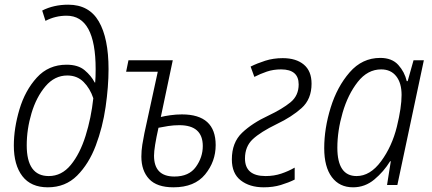

<svg xmlns="http://www.w3.org/2000/svg" viewBox="-20 -789 1844 819"><path d="M443 -494Q443 -626 401.5 -697.5Q360 -769 271 -769Q209 -769 160 -744L174 -700Q216 -722 264 -722Q388 -722 388 -494Q388 -460 386 -437H384Q369 -466 341 -489.5Q313 -513 264 -513Q187 -513 137 -458Q87 -403 63 -322.5Q39 -242 39 -168Q39 -85 75.5 -37.5Q112 10 184 10Q259 10 309 -40Q359 -90 388.5 -168Q418 -246 430.5 -333Q443 -420 443 -494ZM94 -169Q94 -238 114.5 -306.5Q135 -375 174 -421Q213 -467 267 -467Q309 -467 336.5 -439.5Q364 -412 378 -370Q369 -286 345 -209.5Q321 -133 282 -85.5Q243 -38 188 -38Q94 -38 94 -169Z M900 -170Q900 -301 756 -301Q731 -301 706.5 -297.5Q682 -294 666 -290L717 -532H528L518 -483H653L596 -221Q591 -197 587 -171.5Q583 -146 583 -121Q583 -61 616 -25.5Q649 10 720 10Q810 10 855 -45Q900 -100 900 -170ZM637 -125Q637 -159 656 -244Q675 -248 698 -251.5Q721 -255 745 -255Q845 -255 845 -166Q845 -118 815.5 -77Q786 -36 724 -36Q637 -36 637 -125Z M1237 -23V-74Q1211 -59 1180 -48.5Q1149 -38 1113 -38Q1025 -38 1025 -113Q1025 -164 1058 -195Q1091 -226 1161 -260Q1224 -290 1266.5 -328Q1309 -366 1309 -432Q1309 -486 1276 -513.5Q1243 -541 1186 -541Q1146 -541 1111.5 -530Q1077 -519 1049 -505L1065 -461Q1090 -474 1118 -483.5Q1146 -493 1179 -493Q1254 -493 1254 -429Q1254 -381 1219 -352.5Q1184 -324 1125 -296Q1056 -264 1012.5 -222.5Q969 -181 969 -109Q969 -49 1007 -19.5Q1045 10 1105 10Q1145 10 1178 0Q1211 -10 1237 -23Z M1419 -159Q1419 -231 1441.5 -308.5Q1464 -386 1506 -439.5Q1548 -493 1606 -493Q1647 -493 1670 -464Q1693 -435 1693 -384Q1693 -331 1673 -249Q1652 -164 1605.5 -101Q1559 -38 1501 -38Q1419 -38 1419 -159ZM1644 -101H1647L1631 0H1675L1788 -532H1744L1719 -443H1715Q1706 -482 1679 -512Q1652 -542 1602 -542Q1525 -542 1471.5 -480.5Q1418 -419 1390.5 -330Q1363 -241 1363 -157Q1363 -77 1395.5 -33.5Q1428 10 1486 10Q1537 10 1577 -23.5Q1617 -57 1644 -101Z"/></svg>

Font: Noto Sans UI SemiCondensed Light
Style: Italic
Weight: 300
Width: 4
Designer: Monotype Design Team
Foundry: Monotype Imaging Inc.
Version: 1.001